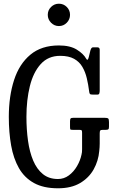

<svg xmlns="http://www.w3.org/2000/svg" viewBox="-20 -1005 615 1035"><path d="M376 -370H543Q558 -370 562.8 -366.5Q567.5 -363 567.5 -347V-322Q567.5 -311 564 -308Q560.5 -305 549 -305H534Q523 -305 520.2 -301.2Q517.5 -297.5 517.5 -286V-231Q517.5 -218.5 516.8 -210.8Q516 -203 515 -191Q510.5 -138 485 -92.2Q459.5 -46.5 411.8 -18.2Q364 10 292.5 10Q214.5 10 163 -18.5Q111.5 -47 82 -98.8Q52.5 -150.5 40 -221Q27.5 -291.5 27.5 -375Q27.5 -486.5 55.8 -573.5Q84 -660.5 143.8 -710.2Q203.5 -760 297.5 -760Q358 -760 394 -737.5Q430 -715 444 -689.5Q452.5 -673 458.5 -697L467 -732Q469 -739 472.2 -744.5Q475.5 -750 482 -750H504Q517.5 -750 517.5 -737V-517Q517.5 -509 515.5 -502Q513.5 -495 505 -495H481Q468 -495 464.8 -498.5Q461.5 -502 460.5 -513Q456 -549 448 -583Q440 -617 424 -644.5Q408 -672 379.2 -688Q350.5 -704 304.5 -704Q240 -704 199.8 -659.8Q159.5 -615.5 141 -540.8Q122.5 -466 122.5 -375Q122.5 -307 131 -246.2Q139.5 -185.5 159 -139.2Q178.5 -93 211.2 -66.5Q244 -40 292.5 -40Q325 -40 351.2 -59.5Q377.5 -79 395.2 -109.5Q413 -140 419.5 -172Q421 -179 421.8 -184.8Q422.5 -190.5 422.5 -200V-289Q422.5 -300.5 419.8 -302.8Q417 -305 407 -305H373Q360.5 -305 359 -307.8Q357.5 -310.5 357.5 -323V-351Q357.5 -363 361 -366.5Q364.5 -370 376 -370ZM297.5 -864.5Q273 -864.5 255.2 -882.5Q237.5 -900.5 237.5 -925Q237.5 -950 255.2 -967.5Q273 -985 297.5 -985Q322.5 -985 340 -967.5Q357.5 -950 357.5 -925Q357.5 -900.5 340 -882.5Q322.5 -864.5 297.5 -864.5Z"/></svg>

Font: Besley* Condensed
Style: Regular
Weight: 400
Width: 3
Designer: Owen Earl
Foundry: indestructible type*
Version: Version 3.000; ttfautohint (v1.8.3)